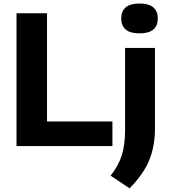

<svg xmlns="http://www.w3.org/2000/svg" viewBox="-20 -814 948 1070"><path d="M72 0V-740H242V-137H606.5V0ZM702 235.5 596.5 165Q641 108.5 659 50.5Q677 -7.5 677 -88V-547H843.5V-94.5Q843.5 0 811.8 78.2Q780 156.5 702 235.5ZM757.5 -628Q705.5 -628 680.5 -649.5Q655.5 -671 655.5 -711Q655.5 -751 680.5 -772.8Q705.5 -794.5 757.5 -794.5Q809.5 -794.5 834.5 -772.8Q859.5 -751 859.5 -711Q859.5 -671 834.5 -649.5Q809.5 -628 757.5 -628Z"/></svg>

Font: Encode Sans SmExp
Style: Bold
Weight: 700
Width: 6
Designer: Multiple Designers
Foundry: Impallari Type
Version: Version 3.002; ttfautohint (v1.8.3) -l 8 -r 50 -G 200 -x 14 